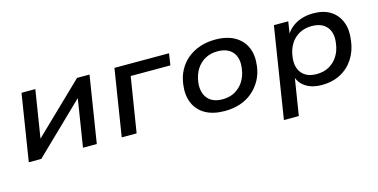

<svg xmlns="http://www.w3.org/2000/svg" viewBox="-69 -845 2697 1369"><g transform="rotate(-15 1279.5 -160.5)"><path d="M53 0 131 -492H233L173 -115H150L541 -492H633L555 0H453L513 -378H536L145 0Z M739 0 817 -492H1220L1207 -406H914L849 0Z M1500 9Q1414 9 1357 -23Q1300 -55 1275 -113.5Q1250 -172 1260 -248Q1267 -307 1292 -353.5Q1317 -400 1357 -433Q1397 -466 1449 -483.5Q1501 -501 1562 -501Q1648 -501 1705 -468.5Q1762 -436 1787 -378.5Q1812 -321 1802 -244Q1795 -186 1769.5 -139.5Q1744 -93 1704.5 -59.5Q1665 -26 1613.5 -8.5Q1562 9 1500 9ZM1505 -76Q1558 -76 1597.5 -98.5Q1637 -121 1662 -161Q1687 -201 1693 -254Q1704 -329 1667.5 -372.5Q1631 -416 1556 -416Q1505 -416 1465 -394Q1425 -372 1400 -332Q1375 -292 1368 -239Q1359 -164 1395 -120Q1431 -76 1505 -76Z M1888 180 1994 -492H2100L2084 -388H2076Q2096 -425 2128 -450.5Q2160 -476 2200.5 -488.5Q2241 -501 2286 -501Q2362 -501 2412.5 -469Q2463 -437 2485.5 -379.5Q2508 -322 2497 -246Q2488 -169 2450.5 -111.5Q2413 -54 2353 -22.5Q2293 9 2214 9Q2146 9 2099 -20.5Q2052 -50 2037 -102H2043L1998 180ZM2200 -76Q2253 -76 2292.5 -98.5Q2332 -121 2357 -161Q2382 -201 2388 -254Q2399 -329 2362.5 -372.5Q2326 -416 2251 -416Q2200 -416 2160 -394Q2120 -372 2095.5 -332.5Q2071 -293 2064 -239Q2054 -164 2090 -120Q2126 -76 2200 -76Z"/></g></svg>

Font: Nunito Sans 10pt SemiExpanded SemiBold
Style: Italic
Weight: 600
Width: 6
Italic angle: -9°
Designer: Vernon Adams
Foundry: Vernon Adams
Version: Version 3.101;gftools[0.9.27]